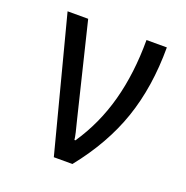

<svg xmlns="http://www.w3.org/2000/svg" viewBox="-102 -632 705 727"><g transform="rotate(20 250.0 -268.5)"><path d="M50 -537H133L213 -209L224 -164Q239 -108 241 -88H245Q308 -181 338 -292Q368 -403 368 -537H450Q450 -378 406 -249.5Q362 -121 265 0H190Z"/></g></svg>

Font: Noto Sans Mono UI Cond
Style: Regular
Weight: 400
Width: 3
Monospace: yes
Designer: Monotype Design team
Foundry: Monotype Imaging Inc.
Version: Version 1.000